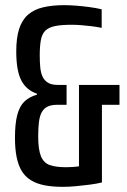

<svg xmlns="http://www.w3.org/2000/svg" viewBox="-20 -716 493 744"><path d="M224 8Q183 8 152.5 2Q122 -4 100 -17.5Q78 -31 64.5 -53Q51 -75 44.5 -107Q38 -139 38 -182Q38 -237 47 -271Q56 -305 75 -323Q94 -341 123 -349V-353Q82 -367 62.5 -404.5Q43 -442 43 -517Q43 -569 54 -603.5Q65 -638 88 -658.5Q111 -679 146.5 -687.5Q182 -696 229 -696Q250 -696 275.5 -694Q301 -692 327 -688.5Q353 -685 374 -680V-608Q355 -612 334.5 -614.5Q314 -617 294.5 -618.5Q275 -620 258 -620Q218 -620 193.5 -615Q169 -610 156 -597.5Q143 -585 138.5 -561.5Q134 -538 134 -501Q134 -476 136 -455Q138 -434 145 -419Q152 -404 166 -395.5Q180 -387 203 -387H238V-310H203Q179 -310 164.5 -303Q150 -296 142 -281.5Q134 -267 131 -244Q128 -221 128 -188Q128 -137 138.5 -111Q149 -85 172.5 -76.5Q196 -68 237 -68Q250 -68 263.5 -69Q277 -70 292 -72.5Q307 -75 325 -79L286 -27V-387H443V-310H375V-9Q355 -4 328 -0.5Q301 3 274 5.5Q247 8 224 8Z"/></svg>

Font: Saira ExtraCondensed SemiBold
Style: Regular
Weight: 600
Width: 2
Designer: Hector Gatti with collaboration of the Omnibus-Type team
Foundry: Omnibus-Type
Version: Version 1.101